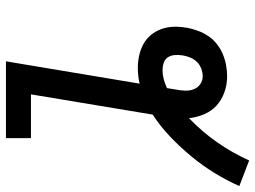

<svg xmlns="http://www.w3.org/2000/svg" viewBox="-131 -649 857 645"><g transform="rotate(-90 297.5 -326.5)"><path d="M81 82 -5 49Q14 6 39 -34.5Q64 -75 94.5 -112Q125 -149 160 -182.5Q195 -216 235 -242L303 -651H156V-735H414L339 -286Q352 -289 365 -290.5Q378 -292 391 -292Q413 -292 433.5 -287.5Q454 -283 471.5 -273.5Q489 -264 502 -248.5Q515 -233 522 -214Q529 -195 530 -173.5Q531 -152 527 -130Q527 -130 527 -129Q527 -128 527 -127Q523 -108 516.5 -90Q510 -72 499 -55.5Q488 -39 472 -26.5Q456 -14 438 -6.5Q420 1 401 4.5Q382 8 364 8Q336 8 310.5 -1Q285 -10 266 -27Q247 -44 236.5 -68.5Q226 -93 223 -120Q178 -77 142 -25.5Q106 26 81 82ZM364 -74Q376 -74 389.5 -79Q403 -84 412.5 -94Q422 -104 427 -116.5Q432 -129 434 -142Q436 -155 435 -168Q434 -181 427.5 -191Q421 -201 409 -205Q397 -209 384 -209Q369 -209 354 -205Q339 -201 324 -194Q323 -186 321.5 -178.5Q320 -171 319 -163Q316 -148 315.5 -133Q315 -118 320 -104.5Q325 -91 337 -82.5Q349 -74 364 -74Z"/></g></svg>

Font: Iosevka SS04 Md Ex Obl
Style: Regular
Weight: 500
Width: 7
Italic angle: -9°
Monospace: yes
Designer: Belleve Invis
Foundry: Belleve Invis
Version: Version 19.0.0; ttfautohint (v1.8.4)